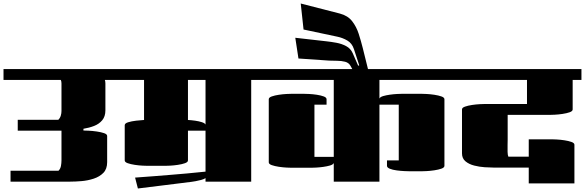

<svg xmlns="http://www.w3.org/2000/svg" viewBox="-20 -1034 3330 1093"><path d="M0 -579V-641H640V-579H577Q580 -570 580 -559V-406Q580 -371 562 -349.5Q544 -328 515.5 -317Q487 -306 455 -301V-291Q463 -291 484.5 -290Q506 -289 530.5 -285.5Q555 -282 572.5 -276Q590 -270 590 -260V-111Q590 -72 568.5 -50Q547 -28 513.5 -17Q480 -6 444.5 -3Q409 0 380 0H40V-62H313Q324 -73 327 -89.5Q330 -106 330 -121V-290H81V-352H312Q322 -362 326 -375.5Q330 -389 330 -402V-559Q330 -571 326 -579Z M765 39 749 -23Q808 -27 856 -31Q904 -35 949.5 -38.5Q995 -42 1043.5 -46.5Q1092 -51 1150 -57V-290H1050V-121Q1050 -111 1033 -105Q1016 -99 992.5 -95.5Q969 -92 948.5 -91Q928 -90 920 -90H820Q812 -90 791.5 -91Q771 -92 747.5 -95.5Q724 -99 707 -105Q690 -111 690 -121V-321Q690 -332 709.5 -338Q729 -344 755 -347Q781 -350 800 -351V-579H640V-641H1460V-579H1410V0H1150V-20Q1141 -14 1124.5 -9.5Q1108 -5 1093 -2.5Q1078 0 1071 1Q995 11 918.5 20Q842 29 765 39ZM1150 -325V-579H1050V-351Q1069 -350 1090.5 -347Q1112 -344 1129 -338.5Q1146 -333 1150 -325Z M1460 -579V-641H2560V-579H2140V-473Q2144 -482 2161 -487Q2178 -492 2199.5 -495Q2221 -498 2240.5 -499Q2260 -500 2269 -500H2380Q2388 -500 2408.5 -499Q2429 -498 2452.5 -494.5Q2476 -491 2493 -485Q2510 -479 2510 -469V-90Q2510 -80 2493 -74Q2476 -68 2452.5 -64.5Q2429 -61 2408.5 -60Q2388 -59 2380 -59H2313Q2303 -59 2282 -60Q2261 -61 2238 -64Q2215 -67 2199 -73.5Q2183 -80 2183 -90V-121H2250V-438H2140V0H1880V-106Q1876 -97 1859 -92Q1842 -87 1820.5 -84Q1799 -81 1779.5 -80Q1760 -79 1751 -79H1640Q1632 -79 1611.5 -80Q1591 -81 1567.5 -84.5Q1544 -88 1527 -94Q1510 -100 1510 -110V-469Q1510 -479 1527 -485Q1544 -491 1567.5 -494.5Q1591 -498 1611.5 -499Q1632 -500 1640 -500H1709Q1719 -500 1740 -499Q1761 -498 1784 -494.5Q1807 -491 1823 -485Q1839 -479 1839 -469V-438H1770V-141H1880V-579Z M1708 -866 1692 -1014 1914 -957Q1960 -945 1984.5 -913.5Q2009 -882 2022 -841.5Q2035 -801 2045 -761L2077 -632V-593H2011L1976 -658Q1966 -677 1944.5 -682.5Q1923 -688 1898.5 -688Q1874 -688 1854 -689L1679 -701L1661 -819L1837 -799Q1865 -796 1895 -790.5Q1925 -785 1950.5 -771.5Q1976 -758 1988 -731L2019 -660L2025 -662L1995 -754Q1984 -788 1957 -803.5Q1930 -819 1901 -825Z M2560 -579V-641H3290V-579H3240V-411Q3240 -401 3223 -395Q3206 -389 3182.5 -385.5Q3159 -382 3138.5 -381Q3118 -380 3110 -380H2870V-239Q2870 -230 2869.5 -209.5Q2869 -189 2869.5 -169.5Q2870 -150 2874 -142H2990V-241H3120Q3128 -241 3148.5 -240Q3169 -239 3192.5 -235.5Q3216 -232 3233 -226Q3250 -220 3250 -210V10H2990V-80H2790Q2769 -80 2739 -82Q2709 -84 2679.5 -91.5Q2650 -99 2630 -115.5Q2610 -132 2610 -161V-411Q2610 -421 2627 -427Q2644 -433 2667.5 -436.5Q2691 -440 2711.5 -441Q2732 -442 2740 -442H2980V-579Z"/></svg>

Font: Gajraj One
Style: Regular
Weight: 400
Designer: Saurabh Sharma
Foundry: Saurabh Sharma
Version: Version 1.000